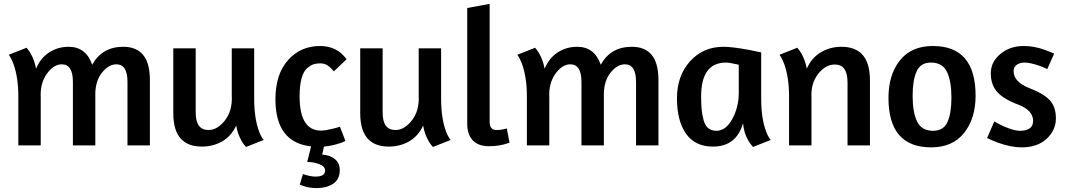

<svg xmlns="http://www.w3.org/2000/svg" viewBox="-20 -746 5472 985"><path d="M189 -244V0H74V-252Q74 -349 49 -418Q38 -447 25 -465L116 -501Q124 -493 136 -474Q156 -440 165 -394Q189 -450 233.5 -478Q278 -506 332 -506Q421 -506 453 -414Q504 -506 612 -506Q676 -506 710 -469Q749 -428 749 -334V0H634V-326Q634 -416 577 -416Q538 -416 504.5 -375Q471 -334 469 -269V0H354V-326Q354 -416 297 -416Q255 -416 220 -367Q185 -318 189 -244Z M1169 -254V-498H1284V-241Q1284 -141 1308 -75Q1318 -46 1333 -28L1242 8Q1233 -1 1221 -20Q1198 -60 1192 -102Q1166 -47 1119.5 -20.5Q1073 6 1015 6Q948 6 911 -31Q869 -73 869 -166V-498H984V-169Q984 -79 1049 -79Q1096 -79 1134.5 -129Q1173 -179 1169 -254Z M1758 -442 1693 -380Q1675 -401 1659.5 -411Q1644 -421 1622 -421Q1603 -421 1588 -416Q1573 -411 1555 -395.5Q1537 -380 1527 -343.5Q1517 -307 1517 -252Q1517 -76 1627 -76Q1649 -76 1689 -86Q1713 -92 1724 -96L1752 -23Q1736 -14 1713 -8Q1682 2 1642 6L1633 47Q1674 50 1698.5 70.5Q1723 91 1723 126Q1723 175 1688.5 197Q1654 219 1605 219Q1556 219 1518 201L1534 147Q1573 160 1598 160Q1648 160 1648 129Q1648 108 1619 96.5Q1590 85 1556 85L1576 5Q1393 -15 1393 -237Q1393 -365 1457.5 -437.5Q1522 -510 1622 -510Q1709 -510 1758 -442Z M2128 -254V-498H2243V-241Q2243 -141 2267 -75Q2277 -46 2292 -28L2201 8Q2192 -1 2180 -20Q2157 -60 2151 -102Q2125 -47 2078.5 -20.5Q2032 6 1974 6Q1907 6 1870 -31Q1828 -73 1828 -166V-498H1943V-169Q1943 -79 2008 -79Q2055 -79 2093.5 -129Q2132 -179 2128 -254Z M2488 4Q2433 4 2405 -26.5Q2377 -57 2377 -109V-705L2492 -726V-120Q2492 -79 2527 -79Q2549 -79 2564 -83L2580 -87L2594 -14L2565 -5Q2531 4 2488 4Z M2798 -244V0H2683V-252Q2683 -349 2658 -418Q2647 -447 2634 -465L2725 -501Q2733 -493 2745 -474Q2765 -440 2774 -394Q2798 -450 2842.5 -478Q2887 -506 2941 -506Q3030 -506 3062 -414Q3113 -506 3221 -506Q3285 -506 3319 -469Q3358 -428 3358 -334V0H3243V-326Q3243 -416 3186 -416Q3147 -416 3113.5 -375Q3080 -334 3078 -269V0H2963V-326Q2963 -416 2906 -416Q2864 -416 2829 -367Q2794 -318 2798 -244Z M3885 -477V-241Q3885 -141 3909 -75Q3919 -46 3934 -28L3843 8Q3829 -8 3820 -23Q3796 -63 3792 -114Q3758 6 3637 6Q3546 6 3499.5 -60Q3453 -126 3453 -242Q3453 -357 3520 -431.5Q3587 -506 3692 -506Q3734 -506 3818 -491Q3834 -488 3885 -477ZM3656 -75Q3703 -75 3736.5 -135Q3770 -195 3770 -271V-414Q3722 -425 3705 -425Q3577 -425 3577 -252Q3577 -212 3579.5 -185Q3582 -158 3589.5 -130Q3597 -102 3613.5 -88.5Q3630 -75 3656 -75Z M4143 -244V0H4028V-252Q4028 -349 4003 -418Q3992 -447 3979 -465L4070 -501Q4078 -493 4090 -474Q4110 -440 4119 -394Q4144 -450 4191.5 -478Q4239 -506 4297 -506Q4364 -506 4401 -469Q4443 -427 4443 -334V0H4328V-323Q4328 -415 4263 -415Q4215 -415 4177 -366.5Q4139 -318 4143 -244Z M4766 -510Q4985 -510 4985 -255Q4985 -138 4926 -64Q4867 10 4757 10Q4538 10 4538 -244Q4538 -362 4596.5 -436Q4655 -510 4766 -510ZM4756 -425Q4703 -425 4682.5 -380Q4662 -335 4662 -254Q4662 -170 4685 -122.5Q4708 -75 4767 -75Q4820 -75 4840.5 -119.5Q4861 -164 4861 -245Q4861 -330 4838 -377.5Q4815 -425 4756 -425Z M5232 -510Q5287 -510 5340 -490Q5370 -479 5388 -471L5353 -392Q5340 -398 5314 -408Q5265 -425 5236 -425Q5212 -425 5196 -413.5Q5180 -402 5180 -381Q5180 -325 5263 -293Q5332 -267 5364.5 -233Q5397 -199 5397 -139Q5397 -78 5349.5 -34Q5302 10 5222 10Q5166 10 5100 -14Q5069 -25 5044 -38L5081 -123Q5100 -112 5127 -99Q5181 -75 5212 -75Q5280 -75 5280 -126Q5280 -179 5207 -208Q5129 -237 5096 -274Q5063 -311 5063 -370Q5063 -428 5112 -469Q5161 -510 5232 -510Z"/></svg>

Font: Amaranth
Style: Regular
Weight: 400
Designer: Gesine Todt
Foundry: Gesine Todt
Version: Version 1.000